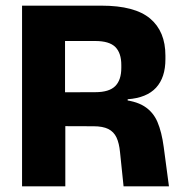

<svg xmlns="http://www.w3.org/2000/svg" viewBox="-20 -659 645 679"><path d="M577.5 0H417L404.5 -120.5Q401.5 -152.5 392 -172.8Q382.5 -193 363 -202.8Q343.5 -212.5 311 -212.5L166.5 -213V-332.5L317 -333Q366 -333 387.5 -354.5Q409 -376 409 -419V-429Q409 -471.5 387.8 -492.8Q366.5 -514 316.5 -514H165.5V-639H339Q456.5 -639 510.8 -593.5Q565 -548 565 -462.5V-449.5Q565 -385 532 -349Q499 -313 431.5 -308V-286L399.5 -307.5Q457.5 -303.5 489.5 -283.5Q521.5 -263.5 536.8 -227.8Q552 -192 559 -139ZM211 0H58V-639H210V-289.5L211 -231.5Z"/></svg>

Font: Anek Kannada
Style: Bold
Weight: 700
Version: Version 1.003